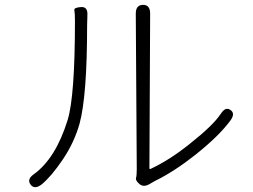

<svg xmlns="http://www.w3.org/2000/svg" viewBox="-20 -762 1040 789"><path d="M151 -4Q122 18 106 -3Q89 -25 119 -46Q209 -111 258 -269Q288 -367 288 -676Q288 -709 285.5 -720Q283 -731 313 -733Q342 -735 339 -698V-693Q338 -676 338 -659Q338 -368 307 -254Q285 -176 238 -106.5Q191 -37 151 -4ZM597 -7Q571 9 554 -5Q536 -20 539 -30.5Q542 -41 542 -67L538 -706Q538 -742 568 -742Q597 -742 597 -706L594 -71Q594 -66 599 -68Q678 -105 760 -171Q856 -247 887 -294Q907 -325 927 -310Q948 -296 927 -267Q880 -203 783 -126Q696 -57 616 -18Q601 -10 597 -7Z"/></svg>

Font: Resource Han Rounded KR Light
Style: Regular
Weight: 300
Designer: Cyano Hao (round all glyphs); Ryoko NISHIZUKA 西塚涼子 (kana, bopomofo & ideographs); Paul D. Hunt (Latin, Greek & Cyrillic)
Foundry: Cyano Hao
Version: 0.990